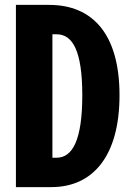

<svg xmlns="http://www.w3.org/2000/svg" viewBox="-20 -764 540 784"><path d="M45 0H190C358 0 468 -125 468 -375C468 -625 358 -744 181 -744H45ZM194 -120V-624H211C277 -624 316 -556 316 -375C316 -194 277 -120 211 -120Z"/></svg>

Font: Noto Sans Mono CJK SC
Style: Bold
Weight: 700
Designer: Ryoko NISHIZUKA 西塚涼子 (kana, bopomofo & ideographs); Paul D. Hunt (Latin, Greek & Cyrillic); Sandoll Communications 산돌커뮤니
Foundry: Adobe
Version: Version 2.004;hotconv 1.0.118;makeotfexe 2.5.65603